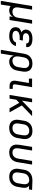

<svg xmlns="http://www.w3.org/2000/svg" viewBox="1836 -2424 783 4514"><g transform="rotate(90 2227.0 -166.5)"><path d="M-10 205H76L93 102Q98 71 102.5 39Q107 7 111 -25Q133 -8 160.5 0Q188 8 217 8Q246 8 275 -1Q304 -10 327.5 -31.5Q351 -53 367 -79L354 0H440L527 -530H441L386 -194Q382 -169 371 -145Q360 -121 339.5 -102Q319 -83 293.5 -75.5Q268 -68 243 -68Q216 -68 192 -79Q168 -90 156 -113Q144 -136 142.5 -163Q141 -190 146 -217L197 -530H111Z M817 8Q853 8 890.5 0.5Q928 -7 962.5 -27.5Q997 -48 1020.5 -81Q1044 -114 1051 -151H965Q961 -129 944 -111Q927 -93 905.5 -83.5Q884 -74 861.5 -71Q839 -68 817 -68Q794 -68 772 -71.5Q750 -75 731 -85Q712 -95 702 -114.5Q692 -134 695 -157Q698 -175 710 -191Q722 -207 739 -216Q756 -225 774.5 -230Q793 -235 811 -236.5Q829 -238 847 -238H909L922 -314H860Q839 -314 819 -317Q799 -320 782 -329Q765 -338 756.5 -356Q748 -374 751 -395Q754 -410 764 -423.5Q774 -437 789 -444.5Q804 -452 819.5 -456Q835 -460 850.5 -461.5Q866 -463 882 -463Q901 -463 919 -460.5Q937 -458 954 -451Q971 -444 982 -429Q993 -414 990 -395Q990 -393 989 -391H1074Q1075 -395 1076 -399Q1081 -428 1070.5 -454Q1060 -480 1039 -496.5Q1018 -513 992 -522.5Q966 -532 938 -535Q910 -538 882 -538Q855 -538 828.5 -535Q802 -532 775.5 -523.5Q749 -515 725 -499Q701 -483 686.5 -458.5Q672 -434 667 -407Q663 -381 668 -355Q673 -329 690 -310Q707 -291 730 -280Q709 -274 689 -265Q669 -256 651.5 -242Q634 -228 624.5 -208Q615 -188 611 -167Q606 -135 613.5 -103.5Q621 -72 642 -49.5Q663 -27 691.5 -14.5Q720 -2 752 3Q784 8 817 8Z M1142 205H1228L1279 -104Q1286 -72 1303.5 -44.5Q1321 -17 1352 -4.5Q1383 8 1417 8Q1448 8 1479 0Q1510 -8 1537.5 -27.5Q1565 -47 1585 -73.5Q1605 -100 1615.5 -130.5Q1626 -161 1631 -191L1650 -301Q1656 -338 1654.5 -375Q1653 -412 1638.5 -444Q1624 -476 1597 -498Q1570 -520 1535 -529Q1500 -538 1463 -538Q1431 -538 1398 -531.5Q1365 -525 1335.5 -506.5Q1306 -488 1283.5 -461Q1261 -434 1249 -402.5Q1237 -371 1232 -339ZM1396 -68Q1367 -68 1343 -80Q1319 -92 1307.5 -117Q1296 -142 1295 -170Q1294 -198 1299 -226L1316 -327Q1320 -353 1331 -378.5Q1342 -404 1362 -424.5Q1382 -445 1409 -454Q1436 -463 1462 -463Q1489 -463 1514 -452.5Q1539 -442 1552.5 -419Q1566 -396 1568 -368.5Q1570 -341 1566 -314L1547 -204Q1543 -177 1531.5 -151Q1520 -125 1498.5 -105Q1477 -85 1450 -76.5Q1423 -68 1396 -68Z M1994 0H2059V-76H1994Q1979 -76 1967 -84Q1955 -92 1953 -107Q1951 -122 1953 -137L2018 -530H1817V-455H1920L1869 -149Q1864 -119 1868 -90Q1872 -61 1890 -39Q1908 -17 1936 -8.5Q1964 0 1994 0Z M2202 0H2288L2314 -159L2387 -229L2408 -192L2516 0H2611L2448 -289L2699 -530H2583L2336 -292L2375 -530H2289Z M2977 8Q3010 8 3043 1.5Q3076 -5 3107 -23Q3138 -41 3161 -68Q3184 -95 3197 -127Q3210 -159 3215 -191L3234 -301Q3240 -338 3238.5 -375Q3237 -412 3222.5 -444Q3208 -476 3181 -498Q3154 -520 3118.5 -529Q3083 -538 3046 -538Q3014 -538 2980.5 -531.5Q2947 -525 2916.5 -507.5Q2886 -490 2862.5 -462.5Q2839 -435 2826 -403.5Q2813 -372 2808 -339L2790 -229Q2783 -192 2785 -155Q2787 -118 2801.5 -86Q2816 -54 2843 -32Q2870 -10 2905 -1Q2940 8 2977 8ZM2979 -68Q2951 -68 2926 -78Q2901 -88 2887 -111Q2873 -134 2871 -161.5Q2869 -189 2874 -217L2892 -327Q2896 -354 2907.5 -380Q2919 -406 2941 -426Q2963 -446 2990.5 -454.5Q3018 -463 3045 -463Q3072 -463 3097.5 -452.5Q3123 -442 3136.5 -419.5Q3150 -397 3152 -369.5Q3154 -342 3150 -314L3131 -204Q3127 -177 3115.5 -151Q3104 -125 3082 -104.5Q3060 -84 3033 -76Q3006 -68 2979 -68Z M3553 8Q3585 8 3617.5 1Q3650 -6 3680 -24Q3710 -42 3732 -69.5Q3754 -97 3766 -128Q3778 -159 3783 -191L3839 -530H3753L3699 -204Q3695 -178 3684.5 -152.5Q3674 -127 3653.5 -106.5Q3633 -86 3607 -77Q3581 -68 3555 -68Q3528 -68 3504 -79Q3480 -90 3468 -113Q3456 -136 3454.5 -163Q3453 -190 3458 -217L3509 -530H3423L3374 -229Q3368 -192 3369 -156Q3370 -120 3383.5 -88Q3397 -56 3422.5 -33.5Q3448 -11 3482.5 -1.5Q3517 8 3553 8Z M4129 8Q4161 8 4194 1Q4227 -6 4257.5 -23.5Q4288 -41 4310.5 -68.5Q4333 -96 4345.5 -127.5Q4358 -159 4363 -191L4382 -301Q4387 -331 4385.5 -360.5Q4384 -390 4372 -415.5Q4360 -441 4339 -459L4423 -455L4435 -530L4210 -538H4209Q4175 -538 4141 -531.5Q4107 -525 4075 -508Q4043 -491 4018 -464.5Q3993 -438 3979 -405.5Q3965 -373 3960 -339L3942 -229Q3935 -192 3937 -155Q3939 -118 3953 -86Q3967 -54 3994 -32Q4021 -10 4056.5 -1Q4092 8 4129 8ZM4130 -68Q4102 -68 4077 -78Q4052 -88 4038.5 -111Q4025 -134 4023 -161.5Q4021 -189 4026 -217L4044 -327Q4048 -354 4061 -380.5Q4074 -407 4098 -426.5Q4122 -446 4150 -454Q4178 -462 4205 -463Q4232 -462 4255 -450.5Q4278 -439 4289 -416Q4300 -393 4301 -366.5Q4302 -340 4298 -314L4279 -204Q4275 -177 4264 -151.5Q4253 -126 4232 -105.5Q4211 -85 4184 -76.5Q4157 -68 4130 -68Z"/></g></svg>

Font: Iosevka Sparkle Oblique
Style: Regular
Weight: 400
Italic angle: -9°
Designer: Belleve Invis
Foundry: Belleve Invis
Version: Version 4.5.0; ttfautohint (v1.8.3)